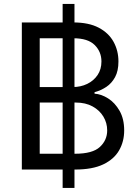

<svg xmlns="http://www.w3.org/2000/svg" viewBox="-20 -838 690 949"><path d="M289.6 90.8V-818.4H348.1V90.8ZM87.9 0V-727.1H342.3Q418.5 -727.1 467.8 -701.2Q517.1 -675.3 541.3 -631.3Q565.4 -587.4 565.4 -534.2Q565.4 -487.3 548.8 -456.8Q532.2 -426.3 505.4 -408.4Q478.5 -390.6 447.3 -382.3V-375Q480.5 -373 514.4 -351.6Q548.3 -330.1 571 -290.3Q593.8 -250.5 593.8 -193.4Q593.8 -138.7 568.8 -95Q543.9 -51.3 490.5 -25.6Q437 0 351.1 0ZM176.3 -78.1H351.1Q437.5 -78.1 473.6 -111.6Q509.8 -145 509.8 -193.4Q509.8 -230.5 491 -261.7Q472.2 -293 437.5 -312Q402.8 -331.1 355 -331.1H176.3ZM176.3 -407.7H339.4Q378.9 -407.7 411.1 -423.3Q443.4 -439 462.4 -467.3Q481.4 -495.6 481.4 -534.2Q481.4 -582 448 -615.5Q414.6 -648.9 342.3 -648.9H176.3Z"/></svg>

Font: Sahel VF Regular
Style: Regular
Weight: 400
Foundry: Saber Rastikerdar (saber.rastikerdar@gmail.com)
Version: Version 3.4.0